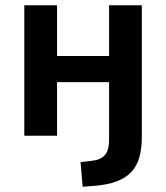

<svg xmlns="http://www.w3.org/2000/svg" viewBox="-20 -514 629 727"><path d="M293 193 285 100 326 95Q359 92 376 74.5Q393 57 393 15V-203H196V0H72V-494H196V-302H393V-494H517V5Q517 49 507.5 82Q498 115 477 137.5Q456 160 421 173Q386 186 334 190Z"/></svg>

Font: Nunito Sans 10pt SemiCondensed
Style: Bold
Weight: 700
Width: 4
Designer: Vernon Adams
Foundry: Vernon Adams
Version: Version 3.101;gftools[0.9.27]